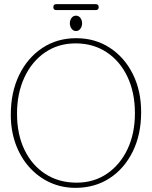

<svg xmlns="http://www.w3.org/2000/svg" viewBox="-20 -893 732 925"><path d="M347 -709Q438 -709 508.8 -663Q579.5 -617 619.8 -536.5Q660 -456 660 -352.5Q660 -245 619.5 -162.8Q579 -80.5 507.8 -34.2Q436.5 12 344 12Q277 12 220 -14.2Q163 -40.5 120.8 -88Q78.5 -135.5 55.2 -199.8Q32 -264 32 -340Q32 -449 72.5 -532Q113 -615 184 -662Q255 -709 347 -709ZM630 -347.5Q630 -447.5 594 -523.2Q558 -599 493.5 -641.5Q429 -684 344 -684Q261 -684 197.2 -640.5Q133.5 -597 97.8 -520.5Q62 -444 62 -345Q62 -246 98 -171.2Q134 -96.5 198.8 -54.8Q263.5 -13 349 -13Q432 -13 495.2 -56Q558.5 -99 594.2 -174.2Q630 -249.5 630 -347.5ZM346 -743.5Q333 -743.5 324.8 -754.8Q316.5 -766 316.5 -780.5Q316.5 -796 324.8 -806.8Q333 -817.5 346 -817.5Q359 -817.5 367.2 -806.8Q375.5 -796 375.5 -780.5Q375.5 -765.5 367.2 -754.5Q359 -743.5 346 -743.5ZM237 -858.5Q237 -873 251 -873H441Q455.5 -873 455.5 -858.5Q455.5 -844.5 441 -844.5H251Q237 -844.5 237 -858.5Z"/></svg>

Font: Fraunces 144pt S100 Thin
Style: Regular
Weight: 100
Version: Version 1.000; ttfautohint (v1.8.3)